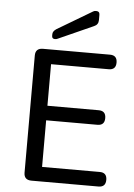

<svg xmlns="http://www.w3.org/2000/svg" viewBox="-60 -941 685 985"><g transform="rotate(5 283.0 -448.0)"><path d="M140 -679H485Q522 -679 522 -641.5Q522 -604 485 -604H188V-390H452Q489 -390 489 -352.5Q489 -315 452 -315H188V-75H485Q522 -75 522 -37.5Q522 0 485 0H140Q101 0 101 -38V-641Q101 -679 140 -679ZM197 -734Q181 -734 181 -749V-758Q181 -773 199 -785L379 -892Q384 -896 395 -896Q413 -896 413 -878V-851Q413 -827 391 -818L210 -737Q204 -734 197 -734Z"/></g></svg>

Font: Merge One
Style: Regular
Weight: 400
Designer: Kosal Sen
Foundry: Philatype
Version: Version 1.001